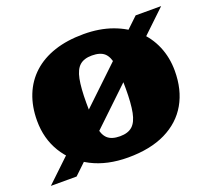

<svg xmlns="http://www.w3.org/2000/svg" viewBox="-111 -684 914 828"><g transform="rotate(-20 346.0 -270.5)"><path d="M-10 13 585 -553H702L108 13ZM256 -271Q256 -201 262 -161Q268 -121 287 -103.5Q306 -86 344 -86Q381 -86 401 -104Q421 -122 429 -162.5Q437 -203 437 -271Q437 -340 430.5 -380.5Q424 -421 405 -438Q386 -455 348 -455Q312 -455 292 -437.5Q272 -420 264 -379.5Q256 -339 256 -271ZM30 -271Q30 -336 51 -388.5Q72 -441 112.5 -478Q153 -515 211.5 -534.5Q270 -554 346 -554Q418 -554 476.5 -533Q535 -512 576.5 -474Q618 -436 640 -384Q662 -332 662 -271Q662 -184 625.5 -120.5Q589 -57 518.5 -22.5Q448 12 346 12Q250 12 179 -24.5Q108 -61 69 -125Q30 -189 30 -271Z"/></g></svg>

Font: Roboto Serif 20pt Black
Style: Regular
Weight: 900
Version: Version 1.008